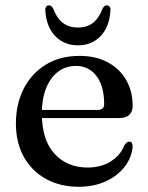

<svg xmlns="http://www.w3.org/2000/svg" viewBox="-20 -687 555 718"><path d="M476 -290.5Q476 -269 463.2 -257.2Q450.5 -245.5 425.5 -245.5H106.5V-276H345.5Q369.5 -276 369.5 -297.5Q369.5 -365 340.8 -402.8Q312 -440.5 264 -440.5Q226 -440.5 197.2 -418.8Q168.5 -397 152.5 -357.2Q136.5 -317.5 136.5 -263.5Q136.5 -163.5 183.8 -112Q231 -60.5 308 -60.5Q357.5 -60.5 394 -83.2Q430.5 -106 445 -143.5Q451 -151.5 455 -154.5Q459 -157.5 463.5 -157.5Q470.5 -157.5 473.2 -152Q476 -146.5 476 -138.5Q472.5 -97.5 446 -63.2Q419.5 -29 375.2 -8.8Q331 11.5 274.5 11.5Q205 11.5 152 -17.8Q99 -47 69.2 -100.2Q39.5 -153.5 39.5 -225Q39.5 -298 68.5 -355Q97.5 -412 150.8 -445Q204 -478 277.5 -478Q338.5 -478 383 -454Q427.5 -430 451.8 -388Q476 -346 476 -290.5ZM271.5 -584Q304.5 -584 327 -601Q349.5 -618 363.5 -654.5Q370 -667 379 -667Q386 -667 390 -661.8Q394 -656.5 393 -647Q389 -586 356 -551.8Q323 -517.5 271.5 -517.5Q220 -517.5 186.8 -551.8Q153.5 -586 149.5 -647Q148.5 -656.5 152.5 -661.8Q156.5 -667 163 -667Q172.5 -667 179 -654.5Q193 -617.5 215.8 -600.8Q238.5 -584 271.5 -584Z"/></svg>

Font: Fraunces 24pt
Style: Regular
Weight: 400
Version: Version 1.000;[b76b70a41]